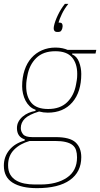

<svg xmlns="http://www.w3.org/2000/svg" viewBox="-34 -765 520 997"><path d="M388 51Q388 128 329 170Q270 212 158 212Q77 212 31.5 183.5Q-14 155 -14 95Q-14 49 14.5 14Q43 -21 94 -35L95 -41Q54 -54 54 -100Q54 -118 62 -133Q70 -148 83.5 -159.5Q97 -171 114 -178.5Q131 -186 150 -189L151 -195Q133 -201 120 -213.5Q107 -226 98.5 -242.5Q90 -259 85.5 -278.5Q81 -298 81 -317Q81 -363 93.5 -400.5Q106 -438 129 -464Q152 -490 184 -504Q216 -518 254 -518Q274 -518 290 -514.5Q306 -511 317 -506H466L462 -487H341L340 -483Q365 -473 376.5 -443Q388 -413 388 -381Q388 -287 341.5 -233.5Q295 -180 214 -180Q191 -180 169 -186Q116 -170 95 -149Q74 -128 74 -100Q74 -82 86 -67.5Q98 -53 134 -53H255Q329 -53 358.5 -25.5Q388 2 388 51ZM216 -199Q279 -199 315 -234.5Q351 -270 361 -327Q366 -353 366.5 -364Q367 -375 367 -381Q367 -435 340 -467Q313 -499 253 -499Q190 -499 154 -463.5Q118 -428 108 -371Q103 -345 102.5 -334Q102 -323 102 -317Q102 -263 129 -231Q156 -199 216 -199ZM366 52Q366 31 361 15Q356 -1 343 -11.5Q330 -22 307.5 -27.5Q285 -33 251 -33H120Q70 -19 39 12.5Q8 44 8 93Q8 122 19 141Q30 160 49 171.5Q68 183 93 188Q118 193 146 193H176Q261 193 313.5 157.5Q366 122 366 52ZM265 -599Q253 -599 249 -604.5Q245 -610 245 -615Q245 -618 245 -621Q245 -624 246 -629Q251 -654 266.5 -686.5Q282 -719 303 -745H321Q300 -719 287.5 -692.5Q275 -666 270 -648Q284 -648 287.5 -643Q291 -638 291 -632Q291 -630 291 -626.5Q291 -623 289 -616Q287 -610 283 -604.5Q279 -599 265 -599Z"/></svg>

Font: IBM Plex Sans Cond Thin
Style: Italic
Weight: 100
Width: 3
Italic angle: -11°
Designer: Mike Abbink, Paul van der Laan, Pieter van Rosmalen
Foundry: Bold Monday
Version: Version 1.3